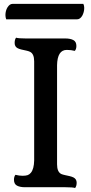

<svg xmlns="http://www.w3.org/2000/svg" viewBox="-20 -942 459 966"><path d="M7.3 0ZM357.9 3.9Q346.7 0 309.6 0H106Q80.6 0 65.4 -8.1Q50.3 -16.1 50.3 -37.6Q50.3 -53.2 57.6 -62.5Q77.1 -57.6 93.5 -57.6Q109.9 -57.6 119.4 -61Q128.9 -64.5 135.7 -73.2Q150.9 -91.8 151.9 -134.3V-633.3Q151.9 -671.9 130.4 -681.6Q123.5 -685.1 111.8 -687.5Q100.1 -689.9 88.6 -692.6Q77.1 -695.3 69.3 -699.2Q53.7 -707 53.7 -725.6Q53.7 -743.7 61 -752.4Q72.3 -748.5 109.4 -748.5H308.1Q333.5 -748.5 348.9 -740.5Q364.3 -732.4 364.3 -710.9Q364.3 -694.8 356.4 -686Q337.9 -690.9 315.9 -690.9Q268.6 -690.9 267.1 -613.8V-115.2Q267.1 -76.7 288.6 -66.4Q295.4 -63.5 307.1 -61Q318.8 -58.6 330.3 -55.9Q341.8 -53.2 349.6 -49.3Q365.7 -41 365.7 -22.9Q365.7 -5.9 357.9 3.9ZM11.2 -844.7Q7.3 -855.5 7.3 -866.2Q7.3 -877 10 -887Q12.7 -897 17.6 -904.8Q28.8 -922.4 42.5 -922.4H399.4Q403.8 -913.6 403.8 -902.3Q403.8 -891.1 401.1 -881.3Q398.4 -871.6 394 -863.3Q383.3 -844.7 367.2 -844.7Z"/></svg>

Font: Quando
Style: Regular
Weight: 400
Version: Version 1.002